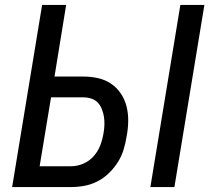

<svg xmlns="http://www.w3.org/2000/svg" viewBox="-20 -755 865 775"><path d="M587 0 708 -735H805L684 0ZM29 0 150 -735H247L200 -446H317Q347 -446 376 -439.5Q405 -433 428.5 -417Q452 -401 468 -377Q484 -353 491 -324.5Q498 -296 497.5 -265.5Q497 -235 491 -204Q487 -178 479 -151.5Q471 -125 456 -101Q441 -77 420 -56.5Q399 -36 373.5 -23Q348 -10 321 -5Q294 0 268 0ZM268 -84Q292 -84 316.5 -94.5Q341 -105 358.5 -125Q376 -145 385 -169Q394 -193 398 -218Q401 -235 401.5 -251.5Q402 -268 399.5 -284Q397 -300 391 -315Q385 -330 374.5 -341Q364 -352 348.5 -357Q333 -362 317 -362H186L140 -84Z"/></svg>

Font: Iosevka Custom Medium
Style: Italic
Weight: 500
Italic angle: -9°
Designer: Belleve Invis
Foundry: Belleve Invis
Version: Version 27.0.1